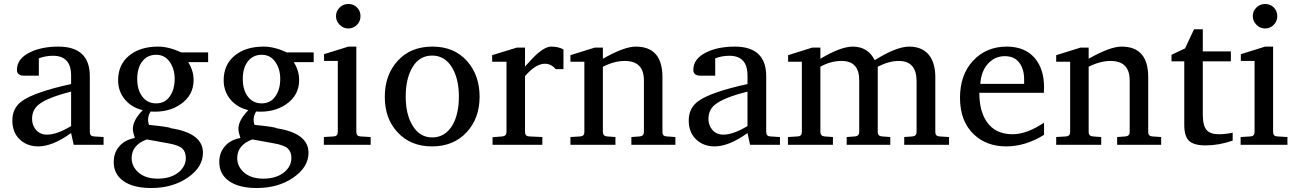

<svg xmlns="http://www.w3.org/2000/svg" viewBox="-20 -727 6518 964"><path d="M500 0H350L337 -59Q244 8 172 8Q116 8 79 -27Q42 -62 42 -123Q42 -185 91 -220Q154 -265 337 -305V-348Q337 -447 246 -447Q208 -447 175 -434V-347H102Q65 -347 65 -376Q65 -433 132 -465Q190 -493 273 -493Q431 -493 431 -344V-64Q431 -43 452 -42L500 -39ZM337 -94V-267Q214 -236 172 -200Q141 -174 141 -130Q141 -97 161.5 -74Q182 -51 216 -51Q265 -51 337 -94Z M1025 -415H925Q952 -372 952 -325Q952 -248 886 -203Q824 -161 736 -167Q716 -135 728 -100Q830 -90 839 -83Q999 -58 999 40Q999 112 923 164.5Q847 217 739 217Q650 217 600.5 182.5Q551 148 551 87Q551 41 577 10Q605 -25 657 -34Q647 -64 647 -80Q647 -123 697 -174Q644 -186 610 -224Q573 -266 573 -324Q573 -402 628 -447.5Q683 -493 774 -493Q827 -493 890 -464H1025ZM857 -331Q857 -381 832 -416.5Q807 -452 764 -452Q721 -452 695 -419.5Q669 -387 669 -330Q669 -277 693 -244Q719 -208 764 -208Q808 -208 832.5 -243Q857 -278 857 -331ZM913 67Q913 35 895 18.5Q877 2 827 -7Q777 -16 717 -27Q641 1 641 67Q641 107 673 137Q709 170 772 170Q838 170 878 137Q913 107 913 67Z M1555 -415H1455Q1482 -372 1482 -325Q1482 -248 1416 -203Q1354 -161 1266 -167Q1246 -135 1258 -100Q1360 -90 1369 -83Q1529 -58 1529 40Q1529 112 1453 164.5Q1377 217 1269 217Q1180 217 1130.5 182.5Q1081 148 1081 87Q1081 41 1107 10Q1135 -25 1187 -34Q1177 -64 1177 -80Q1177 -123 1227 -174Q1174 -186 1140 -224Q1103 -266 1103 -324Q1103 -402 1158 -447.5Q1213 -493 1304 -493Q1357 -493 1420 -464H1555ZM1387 -331Q1387 -381 1362 -416.5Q1337 -452 1294 -452Q1251 -452 1225 -419.5Q1199 -387 1199 -330Q1199 -277 1223 -244Q1249 -208 1294 -208Q1338 -208 1362.5 -243Q1387 -278 1387 -331ZM1443 67Q1443 35 1425 18.5Q1407 2 1357 -7Q1307 -16 1247 -27Q1171 1 1171 67Q1171 107 1203 137Q1239 170 1302 170Q1368 170 1408 137Q1443 107 1443 67Z M1790 -646Q1790 -620 1772 -602Q1754 -584 1729 -584Q1704 -584 1685.5 -602.5Q1667 -621 1667 -646Q1667 -671 1685 -689Q1703 -707 1729 -707Q1755 -707 1772.5 -689.5Q1790 -672 1790 -646ZM1841 0H1606V-39L1655 -42Q1676 -43 1676 -64V-421H1607V-455L1729 -493H1769V-64Q1769 -43 1790 -42L1841 -39Z M2388 -241Q2388 -133 2322.5 -62.5Q2257 8 2149 8Q2041 8 1976 -63Q1912 -131 1912 -241Q1912 -351 1977 -422Q2042 -493 2151 -493Q2260 -493 2324 -421.5Q2388 -350 2388 -241ZM2284 -242Q2284 -329 2251 -386Q2214 -448 2150 -448Q2084 -448 2049 -386Q2017 -330 2017 -242Q2017 -155 2050 -99Q2086 -37 2150 -37Q2215 -37 2252 -99Q2284 -154 2284 -242Z M2809 -380H2770Q2747 -407 2716 -407Q2670 -407 2616 -345V-64Q2616 -43 2637 -42L2703 -39V0H2453V-38L2502 -42Q2523 -44 2523 -64V-417H2451V-450L2575 -488H2616V-393Q2659 -441 2675 -455Q2718 -493 2748 -493Q2783 -493 2809 -479Z M3371 0H3150V-39L3192 -42Q3213 -44 3213 -64V-323Q3213 -421 3117 -421Q3065 -421 3007 -392V-64Q3007 -44 3028 -42L3070 -39V0H2844V-39L2893 -42Q2914 -43 2914 -64V-417H2844V-450L2966 -488H3007V-432Q3114 -493 3172 -493Q3306 -493 3306 -340V-64Q3306 -43 3327 -42L3371 -39Z M3896 0H3746L3733 -59Q3640 8 3568 8Q3512 8 3475 -27Q3438 -62 3438 -123Q3438 -185 3487 -220Q3550 -265 3733 -305V-348Q3733 -447 3642 -447Q3604 -447 3571 -434V-347H3498Q3461 -347 3461 -376Q3461 -433 3528 -465Q3586 -493 3669 -493Q3827 -493 3827 -344V-64Q3827 -43 3848 -42L3896 -39ZM3733 -94V-267Q3610 -236 3568 -200Q3537 -174 3537 -130Q3537 -97 3557.5 -74Q3578 -51 3612 -51Q3661 -51 3733 -94Z M4745 0H4520V-39L4561 -42Q4582 -44 4582 -64V-319Q4582 -421 4493 -421Q4443 -421 4387 -392V-64Q4387 -44 4408 -42L4450 -39V0H4231V-39L4273 -42Q4294 -44 4294 -64V-324Q4294 -421 4206 -421Q4150 -421 4099 -392V-64Q4099 -44 4120 -42L4162 -39V0H3936V-39L3985 -42Q4006 -43 4006 -64V-417H3937V-450L4058 -488H4099V-432Q4201 -493 4262 -493Q4337 -493 4372 -425Q4481 -493 4545 -493Q4616 -493 4650 -443Q4676 -403 4676 -341V-64Q4676 -43 4697 -42L4745 -39Z M5222 -50Q5129 8 5032 8Q4934 8 4871 -51Q4800 -117 4800 -236Q4800 -352 4866 -422.5Q4932 -493 5035 -493Q5125 -493 5175 -436Q5222 -381 5222 -289Q5222 -270 5221 -261H4897Q4897 -173 4932 -119Q4975 -53 5064 -53Q5135 -53 5222 -111ZM5122 -306V-328Q5122 -380 5097.5 -412.5Q5073 -445 5025 -445Q4975 -445 4940.5 -407Q4906 -369 4902 -306Z M5810 0H5589V-39L5631 -42Q5652 -44 5652 -64V-323Q5652 -421 5556 -421Q5504 -421 5446 -392V-64Q5446 -44 5467 -42L5509 -39V0H5283V-39L5332 -42Q5353 -43 5353 -64V-417H5283V-450L5405 -488H5446V-432Q5553 -493 5611 -493Q5745 -493 5745 -340V-64Q5745 -43 5766 -42L5810 -39Z M6169 -21Q6100 3 6033 3Q5975 3 5950.5 -19.5Q5926 -42 5926 -100V-419H5862V-452L5930 -484L5975 -580H6019V-469H6160V-419H6019V-153Q6019 -96 6038 -74.5Q6057 -53 6099 -53Q6135 -53 6169 -61Z M6393 -646Q6393 -620 6375 -602Q6357 -584 6332 -584Q6307 -584 6288.5 -602.5Q6270 -621 6270 -646Q6270 -671 6288 -689Q6306 -707 6332 -707Q6358 -707 6375.5 -689.5Q6393 -672 6393 -646ZM6444 0H6209V-39L6258 -42Q6279 -43 6279 -64V-421H6210V-455L6332 -493H6372V-64Q6372 -43 6393 -42L6444 -39Z"/></svg>

Font: Apparatus SIL
Style: Regular
Weight: 400
Version: Version 1.0